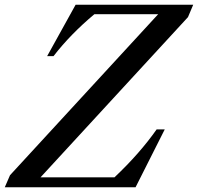

<svg xmlns="http://www.w3.org/2000/svg" viewBox="-49 -790 835 810"><path d="M522.9 0H-28.8L-6.8 -50.8L618.2 -730H349.1Q248.5 -646 176.8 -553.2H149.9L270 -770H766.1L744.1 -717.8L122.1 -42H434.1Q540.5 -142.6 611.8 -244.1H646Z"/></svg>

Font: Libre Caslon Text
Style: Italic
Weight: 400
Italic angle: -25°
Designer: Pablo Impallari, Rodrigo Fuenzalida
Foundry: Pablo Impallari, Rodrigo Fuenzalida
Version: Version 1.002